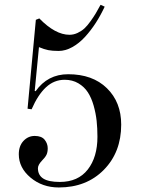

<svg xmlns="http://www.w3.org/2000/svg" viewBox="-20 -786 602 813"><path d="M59.6 -132.8Q59.6 -168 79.3 -189.2Q99.1 -210.4 127 -210.4Q156.2 -210.4 169.2 -194.1Q182.1 -177.7 182.1 -158.2Q182.1 -141.6 176.8 -130.6Q171.4 -119.6 158.2 -106.4Q140.6 -87.9 140.6 -73.7Q140.6 -44.4 163.1 -30Q185.5 -15.6 233.4 -15.6Q310.5 -15.6 351.6 -68.1Q392.6 -120.6 392.6 -207Q392.6 -242.7 389.2 -274.4Q385.7 -306.2 376.5 -338.9Q367.2 -371.6 352.1 -395Q336.9 -418.5 311.8 -433.3Q286.6 -448.2 253.9 -448.2Q209 -448.2 174.8 -416.5Q140.6 -384.8 113.8 -323.2L96.7 -325.7L131.8 -702.1L146.5 -708Q213.9 -638.7 274.4 -638.7Q292 -638.7 308.8 -646.7Q325.7 -654.8 337.6 -665.8Q349.6 -676.8 363.5 -696.3Q377.4 -715.8 385.5 -729.5Q393.6 -743.2 405.8 -765.6L423.3 -757.8Q406.2 -721.2 385.5 -689Q364.7 -656.7 339.6 -629.4Q314.5 -602.1 285.6 -586.2Q256.8 -570.3 228.5 -570.3Q201.2 -570.3 184.3 -573.7Q167.5 -577.1 145 -586.4L127 -400.9L130.9 -399.9Q181.6 -471.7 268.6 -471.7Q372.1 -471.7 432.6 -412.6Q493.2 -353.5 493.2 -258.3Q493.2 -141.6 419.7 -66.9Q346.2 7.8 229 7.8Q159.2 7.8 109.4 -33.9Q59.6 -75.7 59.6 -132.8Z"/></svg>

Font: Theano Didot
Style: Regular
Weight: 400
Designer: Alexey Kryukov
Version: Version 2.0